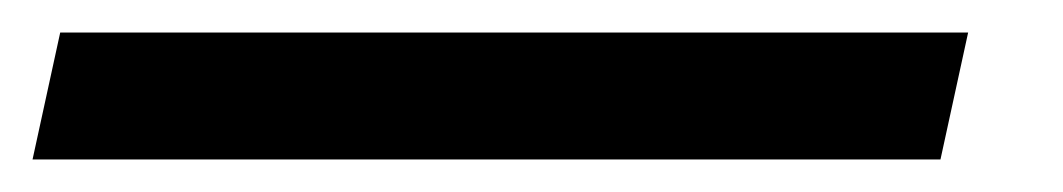

<svg xmlns="http://www.w3.org/2000/svg" viewBox="-51 102 653 118"><path d="M-14 122 -31 200H527L544 122Z"/></svg>

Font: LT Wave Text Italic
Style: Regular
Weight: 400
Designer: Daniel Lyons
Version: Version 2.5 (Glyphs App)